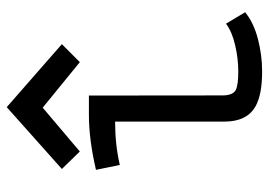

<svg xmlns="http://www.w3.org/2000/svg" viewBox="-132 -641 782 558"><g transform="rotate(-90 259.0 -362.0)"><path d="M226.6 -733.4 409.7 -573.2 357.4 -521 225.1 -628.9 97.7 -521 46.9 -573.2ZM203.6 -494.6H260.3Q260.3 -494.6 260.7 -102.5Q262.2 -74.7 276.9 -67.6Q291.5 -60.5 329.6 -60.5Q367.7 -60.5 406.7 -69.6Q445.8 -78.6 469.2 -96.2L502.4 -40.5Q472.7 -16.1 425.8 -3.7Q378.9 8.8 330.1 8.8Q264.2 8.8 230 -9.8Q184.6 -34.7 184.6 -100.6V-418.5Q117.7 -418.5 58.6 -404.8L44.4 -474.1Q132.8 -494.6 203.6 -494.6Z"/></g></svg>

Font: Fantasque Sans Mono
Style: Regular
Weight: 400
Monospace: yes
Designer: Jany Belluz
Version: Version 1.8.0 ; ttfautohint (v1.8.2)